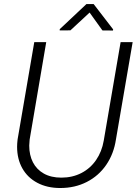

<svg xmlns="http://www.w3.org/2000/svg" viewBox="-20 -919 678 949"><path d="M442.9 -898.9 539.1 -773.9 538.6 -768.1 486.3 -768.6 422.9 -856.9 328.1 -769 274.9 -768.6 275.4 -774.9 407.2 -898.9ZM576.2 -710.9H635.7L553.2 -230.5Q542.5 -158.7 505.1 -104.2Q467.8 -49.8 409.2 -19.8Q350.6 10.3 277.8 10.3Q212.9 10.3 164.6 -15.4Q116.2 -41 90.3 -87.2Q64.5 -133.3 64.5 -193.8Q64.5 -209 66.9 -229.5L149.4 -710.9H208.5L126.5 -229Q124.5 -208.5 124.5 -199.2Q124.5 -152.3 142.8 -116.7Q161.1 -81.1 196.8 -61Q232.4 -41 283.2 -41Q337.9 -41 382.1 -63.7Q426.3 -86.4 454.8 -127.9Q483.4 -169.4 492.7 -223.6Z"/></svg>

Font: Mardoto Light
Style: Italic
Weight: 300
Italic angle: -12°
Designer: Christian Robertson, Vahan Hovhannisyan
Foundry: Google
Version: Version 1.000